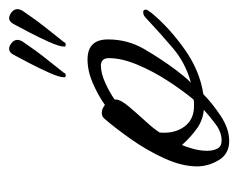

<svg xmlns="http://www.w3.org/2000/svg" viewBox="-72 -452 534 431"><g transform="rotate(-90 195.5 -236.0)"><path d="M95 11Q66 11 52 -12.5Q38 -36 38 -61Q38 -95 56 -134.5Q74 -174 99.5 -210Q125 -246 145 -269Q150 -275 158 -275Q167 -275 176 -268Q197 -283 224.5 -295Q252 -307 278 -307Q323 -307 323 -261Q323 -217 301.5 -180Q280 -143 254 -108Q247 -99 240.5 -91Q234 -83 226 -75Q270 -87 303 -115Q336 -143 368 -173Q372 -177 375.5 -179.5Q379 -182 385 -182Q390 -182 390 -175Q390 -174 387 -170Q384 -166 383 -164Q350 -124 301.5 -89.5Q253 -55 200 -47Q181 -28 152 -8.5Q123 11 95 11ZM173 -68Q177 -68 180.5 -68Q184 -68 188 -69Q208 -93 229.5 -126Q251 -159 266 -194.5Q281 -230 281 -259Q281 -277 264 -277Q247 -277 225 -267Q203 -257 188 -246V-243Q188 -233 172.5 -214.5Q157 -196 139.5 -177Q122 -158 114 -145Q111 -112 127 -90Q143 -68 173 -68ZM96 -6Q115 -6 133.5 -20Q152 -34 165 -46Q141 -48 121.5 -62.5Q102 -77 86 -95Q83 -89 78 -72Q73 -55 73 -38Q73 -25 78 -15.5Q83 -6 96 -6ZM307 -358V-360Q307 -370 317 -392.5Q327 -415 339 -438Q351 -461 356 -470Q362 -483 371 -483Q377 -483 384 -477.5Q391 -472 391 -464Q391 -460 388 -454Q385 -450 375.5 -436Q366 -422 353.5 -406Q341 -390 330.5 -377Q320 -364 317 -360Q316 -356 311.5 -356Q307 -356 307 -358ZM238 -358V-360Q238 -370 248 -392.5Q258 -415 270 -438Q282 -461 287 -470Q293 -483 302 -483Q308 -483 315 -477.5Q322 -472 322 -464Q322 -460 319 -454Q316 -450 306.5 -436Q297 -422 284.5 -406Q272 -390 261.5 -377Q251 -364 248 -360Q247 -356 242.5 -356Q238 -356 238 -358Z"/></g></svg>

Font: Hurricane
Style: Regular
Weight: 400
Designer: Robert E. Leuschke
Foundry: Robert E. Leuschke
Version: Version 1.010; ttfautohint (v1.8.3)